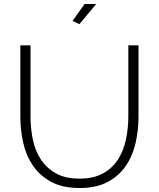

<svg xmlns="http://www.w3.org/2000/svg" viewBox="-20 -937 796 962"><path d="M378 -816 343 -832 404 -917H462ZM378 -42Q450 -42 497.5 -69Q545 -96 572.5 -140Q600 -184 611.5 -240Q623 -296 623 -353V-710H674V-353Q674 -282 658.5 -217Q643 -152 608 -102.5Q573 -53 517 -24Q461 5 379 5Q294 5 237 -25.5Q180 -56 145.5 -106.5Q111 -157 96.5 -221Q82 -285 82 -353V-710H133V-353Q133 -294 144.5 -238Q156 -182 184.5 -138.5Q213 -95 260 -68.5Q307 -42 378 -42Z"/></svg>

Font: Oxford Sans
Style: Regular
Weight: 300
Designer: Matt McInerney, Pablo Impallari, Rodrigo Fuenzalida
Foundry: Matt McInerney, Pablo Impallari, Rodrigo Fuenzalida
Version: Version 3.000g; ttfautohint (v1.5) -l 8 -r 28 -G 28 -x 14 -D